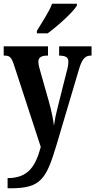

<svg xmlns="http://www.w3.org/2000/svg" viewBox="-20 -786 514 1036"><path d="M179 -619V-606H237C292 -646 375 -721 395 -756V-766H261C245 -721 205 -664 179 -619ZM21 175V230H36C200 230 229 182 285 -4L407 -415C424 -471 441 -486 471 -486H474V-536H299V-486H302C335 -484 349 -478 349 -452C349 -436 344 -413 339 -397L291 -206C282 -172 276 -142 271 -108C268 -137 259 -183 244 -237L199 -396C192 -419 187 -438 187 -453C187 -473 199 -486 236 -486H239V-536H0V-486H4C31 -486 41 -479 55 -437L200 7C172 110 133 175 21 175Z"/></svg>

Font: Noto Serif Myanmar ExtraCondensed
Style: Bold
Weight: 700
Width: 2
Designer: Ben Mitchell and the Monotype Design Team
Foundry: Monotype Imaging Inc.
Version: Version 2.106